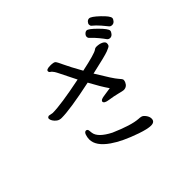

<svg xmlns="http://www.w3.org/2000/svg" viewBox="-183 -1059 1365 1365"><g transform="rotate(-45 500.0 -376.5)"><path d="M627 49Q594 49 527 26Q405 -16 335 -65Q247 -126 247 -192Q247 -212 254 -233Q261 -254 276 -254Q289 -252 291 -239Q293 -226 294 -213Q301 -160 398 -110Q531 -52 599 -48Q611 -48 624.5 -44.5Q638 -41 652 -22Q666 -3 666 16Q666 49 627 49ZM863 -597Q847 -597 838 -610.5Q829 -624 806 -652Q783 -680 759 -702Q750 -709 750 -722Q750 -733 760.5 -743.5Q771 -754 782 -754Q799 -754 849.5 -703.5Q900 -653 900 -634Q900 -624 889 -610.5Q878 -597 863 -597ZM669 -267Q661 -267 624.5 -276.5Q588 -286 545.5 -292Q503 -298 503 -316Q503 -331 537.5 -336.5Q572 -342 608 -347Q571 -400 525 -486Q304 -439 217 -439Q195 -439 180 -450Q165 -461 156.5 -475Q148 -489 148 -499Q148 -512 164 -515L197 -509Q279 -509 490 -552L458 -616Q417 -700 411.5 -706Q406 -712 403 -717Q400 -722 391 -727.5Q382 -733 382 -743Q382 -760 423 -760Q458 -760 466.5 -750.5Q475 -741 494 -699Q513 -657 563 -568Q705 -598 727 -615Q735 -622 746 -623Q778 -623 799 -612.5Q820 -602 820 -587Q820 -574 815 -566.5Q810 -559 777.5 -546.5Q745 -534 600 -502Q677 -374 698.5 -351Q720 -328 720 -319Q720 -311 716 -300Q702 -267 669 -267ZM938 -652Q922 -652 914.5 -662.5Q907 -673 880.5 -703.5Q854 -734 830 -753Q823 -759 823 -771Q823 -781 832.5 -791.5Q842 -802 855 -802Q874 -802 924 -754.5Q974 -707 974 -687Q974 -677 963.5 -664.5Q953 -652 938 -652Z"/></g></svg>

Font: LXGW WenKai Medium
Style: Regular
Weight: 500
Designer: LXGW / Fontworks Inc.
Foundry: LXGW / Fontworks Inc.
Version: Version 1.501; October 10, 2024